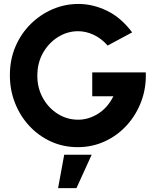

<svg xmlns="http://www.w3.org/2000/svg" viewBox="-20 -732 788 972"><path d="M374 13Q300.5 13 238 -15.5Q175.5 -44 128.8 -94.2Q82 -144.5 56 -210.5Q30 -276.5 30 -351Q30 -430.5 58.5 -496.8Q87 -563 136.2 -611.2Q185.5 -659.5 247.5 -685.8Q309.5 -712 377 -712Q450.5 -712 521.8 -677.5Q593 -643 649 -568L525 -501.5Q492.5 -538 453.8 -556Q415 -574 375 -574Q321.5 -574 274.5 -545Q227.5 -516 198.2 -465.2Q169 -414.5 169 -348Q169 -286.5 197 -236Q225 -185.5 272 -155.8Q319 -126 376 -126Q428 -126 476.2 -156Q524.5 -186 554 -244.5H447V-365.5H718Q721 -288 695.5 -219.5Q670 -151 622.8 -98.8Q575.5 -46.5 511.5 -16.8Q447.5 13 374 13ZM274 220.5 305 51.5H444L367 220.5Z"/></svg>

Font: Urbanist ExtraBold
Style: Regular
Weight: 800
Designer: Corey Hu
Foundry: Corey Hu
Version: Version 1.330; ttfautohint (v1.8.4.7-5d5b)